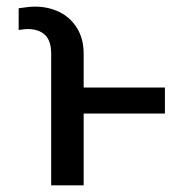

<svg xmlns="http://www.w3.org/2000/svg" viewBox="-20 -557 551 577"><path d="M133.8 0V-395.5Q133.8 -434.6 115.2 -452.1Q96.7 -469.7 62.5 -469.7Q58.6 -469.7 53.7 -469.2Q48.8 -468.8 43 -467.8Q41 -467.8 39.6 -467.3Q38.1 -466.8 36.1 -466.8V-532.2Q68.4 -537.1 85 -537.1Q125 -537.1 158.2 -521Q191.4 -504.9 211.4 -472.7Q231.4 -440.4 231.4 -395.5V0ZM475.6 -215.8H210.9V-293.9H475.6Z"/></svg>

Font: Pretendard GOV Variable
Style: Regular
Weight: 400
Designer: Base glyphs from Inter by Rasmus Andersson; Hangul glyphs from Noto Sans CJK(Source Han Sans) by Jang Soo-young and Kang
Foundry: Kil Hyung-jin
Version: Version 1.307;Glyphs 3.2 (3192)